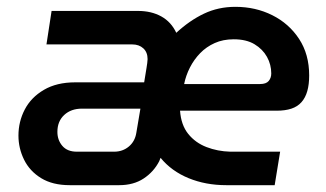

<svg xmlns="http://www.w3.org/2000/svg" viewBox="-20 -542 953 562"><path d="M184 0Q134 0 100.5 -20.5Q67 -41 50.5 -74.5Q34 -108 34 -145Q34 -186 52.5 -221.5Q71 -257 108.5 -279Q146 -301 200 -301H402L409 -344Q410 -350 411 -357.5Q412 -365 412 -369Q412 -389 399.5 -400.5Q387 -412 367 -412H116L131 -510H384Q423 -510 452 -494Q481 -478 496 -446Q535 -482 577 -502Q619 -522 669 -522Q728 -522 777 -497.5Q826 -473 855.5 -428Q885 -383 885 -321Q885 -295 879.5 -275.5Q874 -256 862.5 -243Q851 -230 833 -224Q815 -218 790 -218H507Q510 -176 531 -150Q552 -124 584.5 -111.5Q617 -99 654 -98H800L784 0H642Q582 0 532 -20.5Q482 -41 450 -80L446 -70Q430 -39 400.5 -19.5Q371 0 329 0ZM205 -98H314Q339 -98 357 -113Q375 -128 379 -153L391 -224H220Q188 -224 168 -205.5Q148 -187 148 -156Q148 -132 162.5 -115Q177 -98 205 -98ZM519 -296H741Q759 -296 766.5 -305Q774 -314 774 -327Q774 -353 761.5 -375.5Q749 -398 725 -412.5Q701 -427 664 -427Q633 -427 608.5 -416Q584 -405 566 -386.5Q548 -368 536 -344.5Q524 -321 519 -296Z"/></svg>

Font: MuseoModerno Medium
Style: Italic
Weight: 500
Italic angle: -9°
Designer: Pablo Cosgaya, Héctor Gatti, Marcela Romero, and the Authors of The MuseoModerno Project.
Foundry: Omnibus-Type Team
Version: Version 1.003